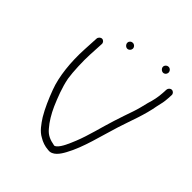

<svg xmlns="http://www.w3.org/2000/svg" viewBox="-206 -887 989 989"><g transform="rotate(45 288.0 -393.0)"><path d="M426 -744.5C425.4 -733 436.8 -722 447.8 -722C458.7 -722 467.3 -730.5 467.9 -741.5C468.5 -753.6 458.4 -764 447 -764C436.2 -764 426.6 -755.5 426 -744.5ZM208.8 -702C208.2 -690.9 218.5 -679 230.1 -679C241.1 -679 250.1 -688.2 250.6 -699C251.2 -710.3 241.4 -721 229.3 -721C218.3 -721 209.4 -712.9 208.8 -702ZM81.7 -604 77.3 -521C72.2 -424.4 82.5 -328.3 108.6 -259C127 -209.5 147.4 -162.6 171.4 -122C191.3 -91.4 212.8 -59.7 243.3 -44C262 -32.2 285.3 -23.7 311.2 -22C346.5 -16.9 370.3 -52.2 386.3 -82C429.8 -160.8 453 -265.1 482.8 -359C506 -432.1 534.9 -500.9 548.4 -580C554.3 -603.4 558.6 -622.4 560 -649L561.2 -672C561.8 -682.6 552.8 -692 542.3 -692C531.7 -692 522.8 -682.6 522.2 -672L521 -648C519.2 -614.9 512.3 -584.8 503.1 -556C497.6 -533 489 -497.2 480.8 -474C469.1 -440.7 457.7 -407.1 445.3 -368.5C423.1 -299.2 405.6 -223 379.3 -158C365.9 -125.9 349.5 -84 328.5 -66C323.6 -62 319.8 -60 317.1 -60C280.1 -66.8 257.4 -76.6 236.3 -102C212.6 -128.7 191.1 -165.1 174.6 -202C155.5 -246.2 133.9 -300.2 123.6 -354C116.7 -397.7 113.9 -474.4 116.3 -521L120.7 -604C121.2 -614.3 112.4 -624 102.2 -624C92.1 -624 82.2 -614.3 81.7 -604Z"/></g></svg>

Font: Just Breathe
Style: Obl1
Weight: 400
Foundry: Cannot Into Space Fonts
Version: Version 0.72